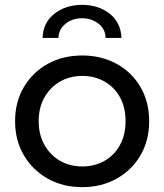

<svg xmlns="http://www.w3.org/2000/svg" viewBox="-20 -763 675 789"><path d="M318 6Q238 6 176 -29Q114 -64 78 -125Q42 -186 42 -265Q42 -344 78 -405Q114 -466 176 -500.5Q238 -535 318 -535Q397 -535 459.5 -500.5Q522 -466 557.5 -405Q593 -344 593 -265Q593 -186 557.5 -125Q522 -64 459.5 -29Q397 6 318 6ZM318 -79Q369 -79 409.5 -102Q450 -125 473 -167Q496 -209 496 -265Q496 -322 473 -363.5Q450 -405 409.5 -428Q369 -451 319 -451Q267 -451 227 -428Q187 -405 163 -363.5Q139 -322 139 -265Q139 -209 163 -167Q187 -125 227 -102Q267 -79 318 -79ZM155 -607Q157 -670 203.5 -706.5Q250 -743 317 -743Q385 -743 431 -706.5Q477 -670 479 -607H414Q413 -644 384.5 -666Q356 -688 317 -688Q278 -688 250 -666Q222 -644 220 -607Z"/></svg>

Font: Montserrat Z Med
Style: Regular
Weight: 500
Designer: Julieta Ulanovsky
Foundry: Julieta Ulanovsky
Version: Version 8.000